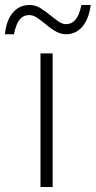

<svg xmlns="http://www.w3.org/2000/svg" viewBox="-72 -743 381 763"><path d="M137.2 0H88.9V-530.8H137.2ZM190.4 -606.9Q172.9 -606.9 153.8 -616Q134.8 -625 104.5 -650.9Q88.9 -663.6 74 -673.3Q59.1 -683.1 43.5 -683.1Q21.5 -683.1 6.8 -666.3Q-7.8 -649.4 -16.6 -606.9H-52.2Q-47.4 -661.1 -21.5 -692.1Q4.4 -723.1 45.4 -723.1Q68.8 -723.1 88.4 -710.9Q107.9 -698.7 128.4 -682.1Q145 -668.5 160.6 -657.7Q176.3 -647 190.4 -647Q212.9 -647 228 -664.8Q243.2 -682.6 251.5 -723.1H288.6Q280.8 -666.5 254.9 -636.7Q229 -606.9 190.4 -606.9Z"/></svg>

Font: JBL Sans
Style: Light
Weight: 300
Version: Version 1.10